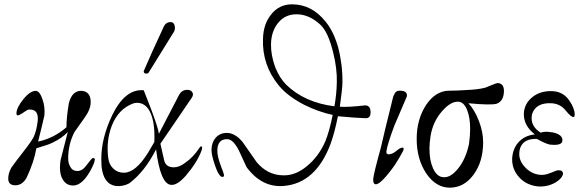

<svg xmlns="http://www.w3.org/2000/svg" viewBox="-20 -853 2703 887"><path d="M399 -67Q360 4 318 4Q286 4 270 -24Q257 -44 257 -79Q257 -94 260 -114L293 -243Q267 -215 221 -193Q200 -183 148 -168Q138 -107 103 -32Q83 3 51 3Q18 3 18 -28Q18 -52 32 -78Q38 -88 104 -173Q126 -202 135 -219Q149 -249 154 -293Q160 -347 118 -347Q111 -347 109 -346Q102 -343 85 -331Q68 -320 63 -320Q56 -320 56 -329Q56 -355 88 -395Q121 -435 147 -433Q164 -431 176 -395Q189 -359 185 -319Q178 -287 156 -199Q228 -214 287 -265Q287 -310 298 -376Q314 -438 361 -433Q399 -428 399 -381Q399 -348 370 -308L324 -243Q295 -187 295 -120Q295 -98 305 -82Q315 -63 337 -63Q361 -63 380 -90Q404 -123 409 -123Q418 -123 418 -117Q418 -102 399 -67Z M912 -160Q892 -104 839 -42Q799 4 770 1Q721 -3 701 -163Q649 -60 577 -6Q547 10 514 6Q457 -3 449 -86Q448 -97 448 -119Q448 -215 498 -320Q558 -444 644 -436Q675 -357 678 -349Q712 -258 714 -235L808 -416Q821 -438 845 -438Q860 -438 867 -429Q876 -418 867 -403L721 -189L738 -114Q745 -80 783 -80Q809 -80 837 -102Q872 -126 900 -168Q906 -177 909 -177Q917 -177 912 -160ZM663 -146 693 -197Q697 -292 671 -340Q650 -378 613 -378Q604 -378 595 -375Q526 -349 496 -271Q470 -202 480 -124Q483 -94 503 -74.5Q523 -55 552 -55Q606 -55 663 -146ZM738 -733Q748 -751 768 -751Q785 -751 788 -729Q789 -716 784 -707L667 -518Q664 -513 656 -513Q644 -513 644 -523Q644 -526 645 -527Q681 -611 738 -733Z M1667 -307Q1627 -308 1541 -316Q1526 -240 1507 -188Q1439 -7 1292 6Q1190 15 1119 -81L1083 -159Q1057 -209 1031 -210Q1008 -211 996 -197.5Q984 -184 984 -156Q984 -132 999 -90Q1015 -51 1015 -41Q1015 -38 1012 -37Q1004 -32 994.5 -44Q985 -56 975 -84Q957 -135 957 -160Q957 -194 976.5 -216.5Q996 -239 1028 -239Q1065 -239 1100 -198Q1121 -167 1165 -105Q1215 -44 1288 -43Q1347 -41 1402 -89Q1452 -131 1482 -198Q1501 -243 1517 -322Q1452 -336 1387 -368Q1309 -408 1268 -458Q1190 -553 1195 -675Q1197 -741 1231 -784Q1268 -833 1329 -833Q1421 -833 1485 -752Q1521 -708 1542 -635Q1563 -555 1562 -472Q1562 -446 1550 -360Q1586 -357 1665 -366Q1678 -367 1685 -359Q1692 -351 1692 -334Q1692 -320 1686 -313Q1680 -306 1667 -307ZM1536 -472Q1538 -535 1519 -611Q1497 -702 1462 -737Q1409 -787 1350 -787Q1297 -787 1265 -747.5Q1233 -708 1232 -649Q1231 -598 1252 -541Q1272 -492 1302 -462Q1387 -379 1525 -362Q1535 -418 1536 -472Z M1859 -406Q1830 -337 1802 -273Q1769 -185 1765 -153Q1764 -140 1776 -140Q1793 -140 1815 -159Q1830 -171 1839 -171Q1845 -171 1845 -164Q1845 -158 1821 -118Q1802 -86 1789 -70Q1733 4 1713 -2Q1704 -4 1704 -24Q1704 -43 1740 -173Q1753 -232 1790 -380Q1791 -383 1793.5 -394.5Q1796 -406 1798 -410.5Q1800 -415 1804 -422Q1808 -429 1813.5 -431.5Q1819 -434 1827 -434Q1860 -434 1860 -413Q1860 -408 1859 -406Z M2308 -428Q2306 -386 2275 -374Q2250 -366 2144 -376Q2173 -345 2192.5 -294Q2212 -243 2212 -197Q2212 -105 2167 -45Q2123 14 2058 14Q1994 14 1949 -52Q1905 -119 1905 -211Q1905 -302 1949 -369Q1994 -435 2058 -434Q2090 -434 2133 -437Q2188 -439 2222 -448Q2223 -448 2254 -461Q2274 -470 2283 -469Q2310 -465 2308 -428ZM2147 -190Q2152 -228 2152 -257Q2152 -311 2137.5 -346Q2123 -381 2099 -383Q2063 -386 2023 -340Q1980 -292 1969 -224Q1964 -192 1964 -166Q1964 -112 1980.5 -75.5Q1997 -39 2023 -35Q2059 -28 2096 -74Q2133 -120 2147 -190Z M2631 -313Q2620 -309 2593 -343Q2569 -373 2529 -376Q2456 -380 2438 -326Q2436 -316 2436 -307Q2436 -266 2478 -240Q2496 -248 2535 -241Q2558 -236 2569 -226Q2580 -216 2578 -202Q2576 -179 2520 -185Q2498 -190 2461 -211Q2403 -214 2385 -174Q2378 -158 2379 -134Q2383 -102 2409 -77Q2441 -45 2485 -45Q2501 -45 2527 -55.5Q2553 -66 2554 -66Q2581 -69 2581 -50Q2581 -47 2579 -43Q2573 -27 2548 -11Q2509 12 2463 8Q2411 2 2378 -34.5Q2345 -71 2346 -120Q2348 -162 2372 -192Q2401 -227 2451 -232Q2399 -272 2400 -328Q2402 -374 2439 -404Q2476 -434 2531 -432Q2583 -430 2611 -387Q2635 -352 2635 -323Q2635 -314 2631 -313Z"/></svg>

Font: GFS Gazis
Style: Regular
Weight: 400
Designer: George Matthiopoulos
Foundry: George Matthiopoulos
Version: Version 1.0